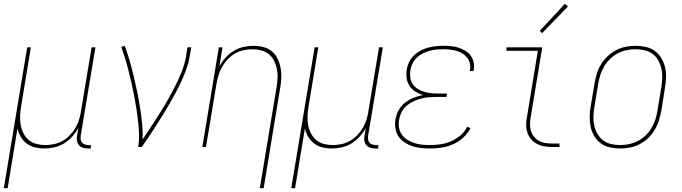

<svg xmlns="http://www.w3.org/2000/svg" viewBox="-40 -767 3560 1002"><path d="M-20 215 102 -520H121L70 -210Q66 -186 65 -162Q64 -138 68 -115Q72 -92 82.5 -71.5Q93 -51 110 -36.5Q127 -22 150 -16Q173 -10 197 -10Q219 -10 242.5 -15Q266 -20 287 -32Q308 -44 325 -62Q342 -80 354 -100.5Q366 -121 373 -143.5Q380 -166 383 -189L438 -520H458L381 -58Q380 -49 381 -39.5Q382 -30 388 -23Q394 -16 403 -13Q412 -10 422 -10H434V8H419Q405 8 392.5 4Q380 0 372 -9.5Q364 -19 361.5 -32Q359 -45 362 -58L369 -100Q356 -75 337 -54Q318 -33 294 -18.5Q270 -4 243.5 2Q217 8 191 8Q166 8 142 2Q118 -4 99.5 -18Q81 -32 69 -52Q57 -72 51 -96L0 215Z M681 0Q687 -35 685.5 -69Q684 -103 680.5 -136Q677 -169 671.5 -202Q666 -235 660 -267.5Q654 -300 646.5 -332.5Q639 -365 631 -397Q623 -429 613.5 -460Q604 -491 593 -522L611 -528Q625 -490 636.5 -450.5Q648 -411 657.5 -370.5Q667 -330 675.5 -289.5Q684 -249 690.5 -207.5Q697 -166 701.5 -124Q706 -82 704 -39Q727 -73 749.5 -107.5Q772 -142 794 -176.5Q816 -211 836 -246.5Q856 -282 874.5 -318.5Q893 -355 908 -392.5Q923 -430 930 -468L938 -520H958L949 -468Q944 -437 932.5 -406Q921 -375 907.5 -345Q894 -315 878 -285.5Q862 -256 845.5 -227Q829 -198 811 -169Q793 -140 775 -112Q757 -84 738.5 -56Q720 -28 700 0Z M1316 215 1403 -310Q1407 -334 1408.5 -358Q1410 -382 1405.5 -405Q1401 -428 1391 -448.5Q1381 -469 1363.5 -483.5Q1346 -498 1323.5 -504Q1301 -510 1277 -510Q1254 -510 1231 -505Q1208 -500 1187 -488Q1166 -476 1149 -458Q1132 -440 1120 -419.5Q1108 -399 1101 -376.5Q1094 -354 1090 -331L1035 0H1016L1102 -520H1121L1105 -420Q1118 -445 1137 -466Q1156 -487 1180 -501.5Q1204 -516 1230.5 -522Q1257 -528 1283 -528Q1309 -528 1334.5 -521.5Q1360 -515 1379 -499Q1398 -483 1409 -460Q1420 -437 1424.5 -412Q1429 -387 1428 -360.5Q1427 -334 1422 -307L1336 215Z M1480 215 1602 -520H1621L1570 -210Q1566 -186 1565 -162Q1564 -138 1568 -115Q1572 -92 1582.5 -71.5Q1593 -51 1610 -36.5Q1627 -22 1650 -16Q1673 -10 1697 -10Q1719 -10 1742.5 -15Q1766 -20 1787 -32Q1808 -44 1825 -62Q1842 -80 1854 -100.5Q1866 -121 1873 -143.5Q1880 -166 1883 -189L1938 -520H1958L1881 -58Q1880 -49 1881 -39.5Q1882 -30 1888 -23Q1894 -16 1903 -13Q1912 -10 1922 -10H1934V8H1919Q1905 8 1892.5 4Q1880 0 1872 -9.5Q1864 -19 1861.5 -32Q1859 -45 1862 -58L1869 -100Q1856 -75 1837 -54Q1818 -33 1794 -18.5Q1770 -4 1743.5 2Q1717 8 1691 8Q1666 8 1642 2Q1618 -4 1599.5 -18Q1581 -32 1569 -52Q1557 -72 1551 -96L1500 215Z M2204 8Q2180 8 2156.5 5.5Q2133 3 2111 -4.5Q2089 -12 2070.5 -24.5Q2052 -37 2039.5 -55.5Q2027 -74 2023.5 -97.5Q2020 -121 2024 -145Q2028 -169 2040.5 -192Q2053 -215 2073.5 -231Q2094 -247 2118 -256.5Q2142 -266 2167 -271Q2145 -278 2127 -289.5Q2109 -301 2097 -319Q2085 -337 2082 -359.5Q2079 -382 2083 -405Q2086 -425 2095.5 -444Q2105 -463 2120.5 -478Q2136 -493 2155 -503Q2174 -513 2194 -518.5Q2214 -524 2234.5 -526Q2255 -528 2275 -528Q2295 -528 2315 -526Q2335 -524 2353.5 -518Q2372 -512 2388.5 -502Q2405 -492 2416 -477Q2427 -462 2431.5 -442.5Q2436 -423 2432 -402Q2432 -401 2432 -399.5Q2432 -398 2431 -396H2412Q2412 -397 2412.5 -398.5Q2413 -400 2413 -401Q2416 -419 2412 -436Q2408 -453 2398 -466Q2388 -479 2374 -487.5Q2360 -496 2343.5 -501Q2327 -506 2309.5 -508Q2292 -510 2275 -510Q2257 -510 2239 -508.5Q2221 -507 2203 -502Q2185 -497 2167.5 -488.5Q2150 -480 2136 -467Q2122 -454 2113.5 -437Q2105 -420 2102 -402Q2099 -383 2101 -364.5Q2103 -346 2112 -331Q2121 -316 2135.5 -306Q2150 -296 2167 -290Q2184 -284 2202.5 -281.5Q2221 -279 2240 -279H2293L2290 -261H2237Q2217 -261 2197 -259.5Q2177 -258 2157 -252.5Q2137 -247 2117.5 -238Q2098 -229 2081.5 -215Q2065 -201 2055.5 -181.5Q2046 -162 2043 -142Q2039 -121 2042.5 -100.5Q2046 -80 2057.5 -64Q2069 -48 2086 -37.5Q2103 -27 2122.5 -20.5Q2142 -14 2162.5 -12Q2183 -10 2204 -10Q2232 -10 2259.5 -14Q2287 -18 2313.5 -29.5Q2340 -41 2363 -60.5Q2386 -80 2398 -106L2415 -98Q2401 -70 2376.5 -48Q2352 -26 2323 -13.5Q2294 -1 2264 3.5Q2234 8 2204 8Z M2840 0Q2819 0 2799 -3.5Q2779 -7 2761.5 -16.5Q2744 -26 2731.5 -41Q2719 -56 2712.5 -74.5Q2706 -93 2706 -114Q2706 -135 2710 -156L2767 -502H2603V-520H2790L2729 -153Q2726 -135 2726 -117Q2726 -99 2731 -83Q2736 -67 2747 -53.5Q2758 -40 2772.5 -32Q2787 -24 2804.5 -21Q2822 -18 2840 -18H2880V0ZM2789 -594 2777 -606 2908 -747 2924 -733Z M3197 8Q3169 8 3142.5 2Q3116 -4 3095.5 -19Q3075 -34 3061.5 -56.5Q3048 -79 3042.5 -105Q3037 -131 3037.5 -158.5Q3038 -186 3043 -213L3063 -333Q3067 -358 3075 -383.5Q3083 -409 3097 -432Q3111 -455 3131.5 -474Q3152 -493 3176 -505.5Q3200 -518 3226 -523Q3252 -528 3277 -528Q3304 -528 3330.5 -522Q3357 -516 3377.5 -501Q3398 -486 3411.5 -463.5Q3425 -441 3431 -415Q3437 -389 3436 -361.5Q3435 -334 3430 -307L3411 -187Q3406 -162 3398 -136.5Q3390 -111 3376 -88Q3362 -65 3342 -46Q3322 -27 3298 -14.5Q3274 -2 3248 3Q3222 8 3197 8ZM3197 -10Q3220 -10 3243.5 -15Q3267 -20 3289 -31.5Q3311 -43 3329.5 -60.5Q3348 -78 3360.5 -99.5Q3373 -121 3380.5 -144Q3388 -167 3391 -190L3411 -310Q3415 -334 3416 -359Q3417 -384 3412 -407Q3407 -430 3396 -450.5Q3385 -471 3366.5 -485Q3348 -499 3324.5 -504.5Q3301 -510 3276 -510Q3253 -510 3229.5 -505Q3206 -500 3184 -488.5Q3162 -477 3144 -459.5Q3126 -442 3113 -420.5Q3100 -399 3093 -376Q3086 -353 3082 -330L3062 -210Q3058 -186 3057 -161Q3056 -136 3061 -113Q3066 -90 3077.5 -69.5Q3089 -49 3107 -35Q3125 -21 3148.5 -15.5Q3172 -10 3197 -10Z"/></svg>

Font: Iosevka SS04 Thin
Style: Italic
Weight: 100
Italic angle: -9°
Monospace: yes
Designer: Belleve Invis
Foundry: Belleve Invis
Version: Version 19.0.0; ttfautohint (v1.8.4)